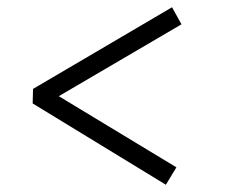

<svg xmlns="http://www.w3.org/2000/svg" viewBox="-20 -549 622 529"><path d="M437 -40 70 -264 71 -304 454 -529 480 -482 142 -284 466 -88Z"/></svg>

Font: Literata 36pt Medium
Style: Italic
Weight: 500
Italic angle: -2°
Designer: Latin by Veronika Burian and Jose Scaglione. Greek by Irene Vlachou. Cyrillic by Vera Evstafieva
Foundry: TypeTogether
Version: Version 3.002